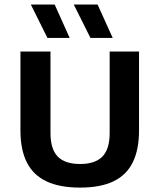

<svg xmlns="http://www.w3.org/2000/svg" viewBox="-20 -823 706 850"><path d="M334.5 7.5Q243.5 7.5 185 -20.5Q126.5 -48.5 98.5 -104.8Q70.5 -161 70.5 -245.5V-595H203.5V-234Q203.5 -163 235.5 -130Q267.5 -97 334.5 -97Q401.5 -97 433.5 -130Q465.5 -163 465.5 -234V-595H595.5V-245.5Q595.5 -161 568 -104.8Q540.5 -48.5 482.8 -20.5Q425 7.5 334.5 7.5ZM380.5 -655 306.5 -803H412L479 -655ZM190 -655 116.5 -803H222L288.5 -655Z"/></svg>

Font: Encode Sans SC SemiBold
Style: Regular
Weight: 600
Version: Version 3.002